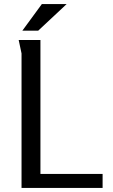

<svg xmlns="http://www.w3.org/2000/svg" viewBox="-20 -925 554 945"><path d="M186 -905 90 -774H168L308 -905ZM72 -728 86 -662V0H485V-69H179V-728Z"/></svg>

Font: Rosario
Style: Regular
Weight: 400
Designer: Hector Gatti
Foundry: Omnibus Type
Version: Version 1.100